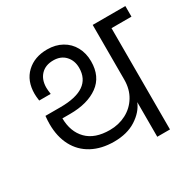

<svg xmlns="http://www.w3.org/2000/svg" viewBox="-161 -924 1116 1100"><g transform="rotate(-30 396.5 -374.5)"><path d="M793 -740V-670H661V0H577V-229Q555 -175 496 -137Q437 -99 350 -99Q267 -99 205.5 -132Q144 -165 111.5 -226.5Q79 -288 79 -371Q79 -397 82 -424H181Q387 -424 387 -566Q387 -614 358 -645.5Q329 -677 279 -677Q227 -677 197 -645.5Q167 -614 167 -561Q167 -546 171 -518H95Q91 -546 91 -564Q91 -650 143.5 -699.5Q196 -749 280 -749Q335 -749 377 -725.5Q419 -702 442 -660Q465 -618 465 -564Q465 -464 395.5 -413.5Q326 -363 210 -363H159Q160 -274 211.5 -221.5Q263 -169 362 -169Q421 -169 470 -194.5Q519 -220 548 -267.5Q577 -315 577 -379V-740Z"/></g></svg>

Font: Poppins A&M
Style: Regular-A&M
Weight: 400
Designer: Ninad Kale (Devanagari), Jonny Pinhorn (Latin)
Foundry: Indian Type Foundry
Version: 4.004